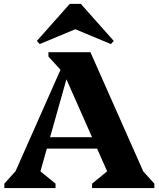

<svg xmlns="http://www.w3.org/2000/svg" viewBox="-20 -955 806 975"><path d="M2 0V-22.4L78.4 -107.4L26.8 -13L326.8 -690H439.2L739.2 -13L687.4 -106.8L763.8 -22.4V0H447.6V-22.4L547.2 -104L556 -13L295.6 -601.4H331.2L165 -13L162.4 -103.4L262 -22.4V0ZM173.6 -200.4V-258.4H554.8V-200.4ZM304.6 -581.8 226 -667.6V-690H351.8ZM181.6 -731.2 167.2 -747.2 334.4 -935.4H390.4L557.6 -747.2L543.2 -731.2L356.4 -809H368.4Z"/></svg>

Font: Platypi Light
Style: Regular
Weight: 300
Designer: David Sargent
Foundry: Bolt Cutter Type
Version: Version 1.200